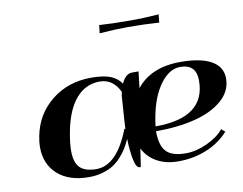

<svg xmlns="http://www.w3.org/2000/svg" viewBox="-80 -843 1219 962"><g transform="rotate(-10 530.0 -361.5)"><path d="M620.1 -696.8Q556.6 -696.8 481.4 -690.9L475.6 -690.4L480.5 -731.4H484.9Q546.4 -727.1 644.5 -727.1Q708.5 -727.1 777.3 -732.4L783.2 -732.9L778.8 -691.4L773.9 -691.9Q700.7 -696.8 620.1 -696.8ZM534.2 -382.3Q500.5 -452.6 433.6 -452.6Q361.8 -452.6 313.2 -396.7Q264.6 -340.8 244.1 -234.9Q232.4 -175.8 232.4 -135.3Q232.4 -75.7 258.5 -49.6Q284.7 -23.4 341.8 -23.4Q447.3 -23.4 514.6 -197.8L519.5 -195.8Q520.5 -223.1 521.5 -235.4L530.3 -363.3Q530.8 -365.7 532 -372.3Q533.2 -378.9 534.2 -382.3ZM546.9 -421.9Q568.4 -468.8 601.1 -468.8H634.3Q629.4 -421.4 624.5 -385.3Q698.7 -479 848.1 -479Q952.1 -479 1006.1 -448.2Q1060.1 -417.5 1060.1 -357.9Q1060.1 -293.9 1007.8 -248.3Q955.6 -202.6 868.4 -180.4Q781.2 -158.2 668.5 -158.2Q668.5 -85.9 697.5 -54.7Q726.6 -23.4 797.4 -23.4Q850.1 -23.4 906 -49.3Q961.9 -75.2 991.7 -111.8L1009.8 -95.7Q964.8 -45.4 898.2 -17.8Q831.5 9.8 752.9 9.8Q690.9 9.8 645 -15.6Q599.1 -41 576.2 -86.9L562.5 4.9H556.6Q539.6 4.9 530.3 -38.8Q521 -82.5 519.5 -145.5Q507.8 -120.1 495.4 -99.6Q482.9 -79.1 463.6 -57.9Q444.3 -36.6 421.9 -22.5Q399.4 -8.3 367.7 0.7Q335.9 9.8 298.8 9.8Q197.8 9.8 139.9 -41.7Q82 -93.3 82 -180.7Q82 -206.1 87.9 -234.9Q108.9 -344.7 193.1 -411.9Q277.3 -479 394 -479Q457.5 -479 492.7 -464.8Q527.8 -450.7 546.9 -421.9ZM670.4 -182.6Q924.8 -182.6 924.8 -371.1Q924.8 -454.6 843.3 -454.6Q788.1 -454.6 742.9 -394Q697.8 -333.5 678.7 -234.9Q673.8 -211.4 670.4 -182.6Z"/></g></svg>

Font: QumpellkaNo12
Style: Regular
Weight: 500
Designer: gluk (gluksza@wp.pl)
Foundry: gluk (gluksza@wp.pl)
Version: Version 00.480